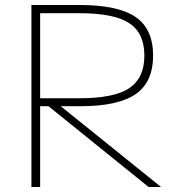

<svg xmlns="http://www.w3.org/2000/svg" viewBox="-20 -750 708 770"><path d="M106 0V-730H298Q453 -730 523.5 -682Q594 -634 594 -527Q594 -421 524 -372.5Q454 -324 302 -324H123V-356H299Q438 -356 498.5 -396.5Q559 -437 559 -527Q559 -617 498.5 -657Q438 -697 299 -697H141V0ZM576 0 156 -339H205L626 0Z"/></svg>

Font: M PLUS 1 Thin ExtraLight
Style: Regular
Weight: 250
Version: Version 1.001